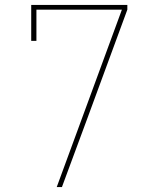

<svg xmlns="http://www.w3.org/2000/svg" viewBox="-20 -755 640 775"><path d="M209 0 472 -716H127V-590H106V-735H494V-716L334 -281L230 0Z"/></svg>

Font: Iosevka Slab Thin Extended
Style: Regular
Weight: 100
Width: 7
Monospace: yes
Designer: Belleve Invis
Foundry: Belleve Invis
Version: Version 11.1.1; ttfautohint (v1.8.3)